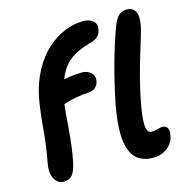

<svg xmlns="http://www.w3.org/2000/svg" viewBox="-112 -867 964 986"><g transform="rotate(-15 370.5 -374.5)"><path d="M107.9 11.2Q76.2 11.2 58.8 -20.3Q41.5 -51.8 51.8 -105Q67.4 -182.1 75.9 -282Q84.5 -381.8 96.2 -441.9Q111.3 -516.1 144.5 -577.4Q177.7 -638.7 220.9 -678Q264.2 -717.3 314.2 -738.5Q364.3 -759.8 415 -759.8Q447.8 -759.8 467.5 -743.9Q487.3 -728 481 -696.8Q473.6 -656.2 428.2 -644Q349.1 -622.6 308.1 -588.9Q267.1 -555.2 245.1 -496.1Q293.5 -506.8 341.8 -506.8Q370.6 -506.8 389.4 -489.3Q408.2 -471.7 402.8 -443.8Q398.9 -424.8 385.7 -412.6Q372.6 -400.4 351.1 -398.9Q279.8 -395 212.9 -373Q209.5 -349.6 202.1 -251.5Q194.8 -153.3 179.2 -74.2Q168.9 -25.9 152.6 -7.3Q136.2 11.2 107.9 11.2ZM585.9 11.2Q566.9 11.2 551 8.5Q535.2 5.9 517.6 -2.9Q500 -11.7 487.5 -25.9Q475.1 -40 465.3 -65.2Q455.6 -90.3 452.4 -124Q449.2 -157.7 453.1 -207Q457 -256.3 469.2 -316.9Q512.2 -525.9 574.2 -693.8Q588.4 -729.5 605.2 -744.6Q622.1 -759.8 647 -759.8Q679.7 -759.8 692.9 -733.9Q706.1 -708 694.8 -654.8Q689.5 -628.9 654.8 -516.8Q620.1 -404.8 598.1 -296.9Q589.4 -252.9 585.4 -220.7Q581.5 -188.5 581.8 -169.4Q582 -150.4 586.2 -139.2Q590.3 -127.9 596.2 -124Q602.1 -120.1 610.8 -120.1Q625.5 -120.1 642.3 -125Q659.2 -129.9 666 -129.9Q708.5 -129.9 696.8 -74.2Q689.5 -36.1 657.7 -12.5Q626 11.2 585.9 11.2Z"/></g></svg>

Font: Shantell Sans Normal
Style: Italic
Weight: 600
Italic angle: -11.31°
Designer: Stephen Nixon, Anya Danilova, Shantell Martin
Foundry: Arrow Type
Version: Version 1.006;[559af2be0]